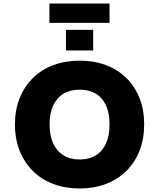

<svg xmlns="http://www.w3.org/2000/svg" viewBox="-20 -1061 906 1092"><path d="M433 11Q351 11 283.5 -14.5Q216 -40 167.5 -88Q119 -136 92 -203Q65 -270 65 -354Q65 -436 92 -503Q119 -570 168 -618Q217 -666 284.5 -691Q352 -716 433 -716Q514 -716 581.5 -691Q649 -666 698 -618Q747 -570 773.5 -503Q800 -436 800 -354Q800 -271 773.5 -203.5Q747 -136 698 -88Q649 -40 581.5 -14.5Q514 11 433 11ZM433 -154Q487 -154 525 -177.5Q563 -201 583 -245.5Q603 -290 603 -353Q603 -417 583 -461Q563 -505 525 -528Q487 -551 433 -551Q379 -551 341 -528Q303 -505 282.5 -460.5Q262 -416 262 -353Q262 -290 282.5 -245.5Q303 -201 341 -177.5Q379 -154 433 -154ZM261 -931V-1041H603V-931ZM355 -774V-891H510V-774Z"/></svg>

Font: Nunito Sans 6pt Black
Style: Regular
Weight: 900
Version: Version 3.101;gftools[0.9.27]